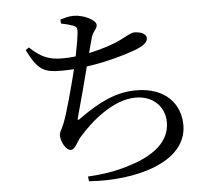

<svg xmlns="http://www.w3.org/2000/svg" viewBox="-56 -851 1112 959"><g transform="rotate(-5 500.0 -371.0)"><path d="M281 -754C306 -749 325 -744 341 -738C357 -731 362 -725 360 -705C358 -682 350 -633 340 -584C317 -581 294 -580 273 -580C208 -580 166 -596 111 -649L94 -637C146 -531 179 -519 264 -519C285 -519 305 -520 326 -521C306 -441 270 -303 249 -253C234 -218 227 -214 227 -198C227 -165 252 -121 275 -121C298 -121 311 -160 328 -179C397 -259 510 -353 620 -353C703 -353 765 -299 765 -217C765 -145 720 -65 551 -15C494 3 426 15 349 19L352 43C587 60 846 -10 846 -196C846 -298 776 -389 625 -389C522 -389 436 -344 340 -276C321 -261 320 -265 326 -285C340 -335 371 -449 391 -529C501 -544 597 -575 638 -590C677 -605 702 -622 702 -643C702 -671 664 -678 641 -678C627 -678 608 -666 570 -647C531 -627 471 -608 408 -595L428 -669C437 -704 458 -710 458 -732C458 -756 398 -787 346 -787C325 -787 304 -781 280 -774Z"/></g></svg>

Font: Noto Serif JP Medium
Style: Regular
Weight: 500
Designer: Ryoko NISHIZUKA 西塚涼子 (kana & ideographs); Frank Grießhammer (Latin, Greek & Cyrillic); Wenlong ZHANG 张文龙 (bopomofo); San
Foundry: Adobe
Version: Version 2.001;hotconv 1.1.0;makeotfexe 2.6.0